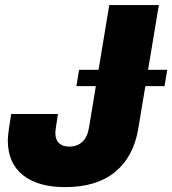

<svg xmlns="http://www.w3.org/2000/svg" viewBox="-20 -748 699 779"><path d="M244.1 11.2Q133.8 11.2 72.8 -37.6Q11.7 -86.4 11.7 -178.7Q11.7 -187 12.7 -197.8Q13.7 -208.5 16.6 -228.8Q19.5 -249 25.4 -285.6H215.3Q210 -253.4 207.8 -238Q205.6 -222.7 205.1 -217Q204.6 -211.4 204.6 -208.5Q204.6 -181.6 219 -167.5Q233.4 -153.3 260.7 -153.3Q293.5 -153.3 314 -172.6Q334.5 -191.9 340.8 -228.5L423.3 -727.5H624.5L541 -226.1Q522 -111.8 447 -50.3Q372.1 11.2 244.1 11.2ZM290 -398.4 300.8 -464.8H658.7L647.5 -398.4Z"/></svg>

Font: Inter 28pt Black
Style: Italic
Weight: 900
Italic angle: -9.3988°
Designer: Rasmus Andersson
Foundry: rsms
Version: Version 4.001;git-66647c0bb